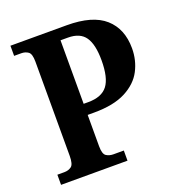

<svg xmlns="http://www.w3.org/2000/svg" viewBox="-130 -820 856 926"><g transform="rotate(-20 298.0 -357.0)"><path d="M26 0V-52H62Q83 -52 98 -63Q113 -74 113 -117V-601Q113 -641 98 -651.5Q83 -662 63 -662H26V-714H315Q447 -714 510 -658Q573 -602 573 -502Q573 -441 546 -389Q519 -337 457.5 -305Q396 -273 295 -273H262V-112Q262 -72 277.5 -62Q293 -52 314 -52H367V0ZM286 -330Q355 -330 385 -369Q415 -408 415 -498Q415 -579 388.5 -617.5Q362 -656 300 -656H262V-330Z"/></g></svg>

Font: Noto Serif Thai SemiCondensed
Style: Bold
Weight: 700
Width: 4
Designer: Monotype Design Team
Foundry: Monotype Imaging Inc.
Version: Version 2.002; ttfautohint (v1.8.4.7-5d5b)